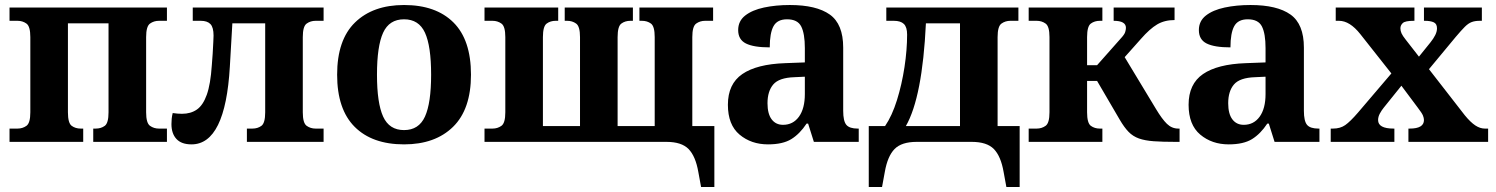

<svg xmlns="http://www.w3.org/2000/svg" viewBox="-20 -566 5967 766"><path d="M18 0V-53H50Q70 -53 85.5 -64Q101 -75 101 -118V-418Q101 -461 85.5 -472Q70 -483 50 -483H18V-536H646V-483H614Q594 -483 578.5 -472Q563 -461 563 -418V-118Q563 -75 578.5 -64Q594 -53 614 -53H646V0H352V-53H362Q383 -53 398 -64Q413 -75 413 -118V-473H251V-118Q251 -75 266 -64Q281 -53 302 -53H312V0Z M744 10Q704 10 684 -11.5Q664 -33 664 -71Q664 -81 665 -92Q666 -103 669 -115Q689 -112 706 -112Q741 -112 765.5 -129Q790 -146 805 -188Q820 -230 825 -305Q827 -326 828.5 -352Q830 -378 831 -398.5Q832 -419 832 -424Q832 -457 819.5 -470Q807 -483 781 -483H749V-536H1271V-483H1239Q1219 -483 1203.5 -472Q1188 -461 1188 -418V-118Q1188 -75 1203.5 -64Q1219 -53 1239 -53H1271V0H965V-53H987Q1008 -53 1023 -64Q1038 -75 1038 -118V-473H907L897 -300Q879 10 744 10Z M1592 10Q1465 10 1395 -60Q1325 -130 1325 -268Q1325 -407 1396.5 -476.5Q1468 -546 1592 -546Q1719 -546 1789 -476.5Q1859 -407 1859 -268Q1859 -130 1787.5 -60Q1716 10 1592 10ZM1592 -47Q1651 -47 1675.5 -101Q1700 -155 1700 -268Q1700 -382 1675.5 -435.5Q1651 -489 1592 -489Q1533 -489 1508.5 -435.5Q1484 -382 1484 -268Q1484 -155 1508.5 -101Q1533 -47 1592 -47Z M2777 180 2766 120Q2755 57 2727 28.5Q2699 0 2639 0H1913V-53H1945Q1965 -53 1980.5 -64Q1996 -75 1996 -118V-418Q1996 -461 1980.5 -472Q1965 -483 1945 -483H1913V-536H2207V-483H2197Q2176 -483 2161 -472Q2146 -461 2146 -418V-63H2294V-418Q2294 -461 2278.5 -472Q2263 -483 2243 -483H2233V-536H2505V-483H2495Q2474 -483 2459 -472Q2444 -461 2444 -418V-63H2592V-418Q2592 -461 2577 -472Q2562 -483 2541 -483H2531V-536H2825V-483H2793Q2773 -483 2757.5 -472Q2742 -461 2742 -418V-63H2830V180Z M3044 10Q2977 10 2930.5 -29Q2884 -68 2884 -148Q2884 -231 2941.5 -270.5Q2999 -310 3112 -314L3191 -317V-374Q3191 -432 3176.5 -460.5Q3162 -489 3120 -489Q3081 -489 3066 -461.5Q3051 -434 3051 -377Q2987 -377 2956 -392.5Q2925 -408 2925 -446Q2925 -482 2953 -504Q2981 -526 3028 -536Q3075 -546 3131 -546Q3237 -546 3290.5 -508Q3344 -470 3344 -376V-124Q3344 -83 3356.5 -68Q3369 -53 3402 -53H3406V0H3227L3204 -73H3198Q3171 -32 3137 -11Q3103 10 3044 10ZM3104 -68Q3144 -68 3167.5 -100.5Q3191 -133 3191 -191V-260L3149 -258Q3088 -256 3065 -229Q3042 -202 3042 -154Q3042 -112 3058.5 -90Q3075 -68 3104 -68Z M3446 180V-63H3511Q3539 -104 3558.5 -166.5Q3578 -229 3588.5 -298Q3599 -367 3599 -428Q3599 -458 3586 -470.5Q3573 -483 3546 -483H3516V-536H4043V-483H4011Q3991 -483 3975.5 -472Q3960 -461 3960 -418V-63H4048V180H3995L3984 120Q3973 57 3945 28.5Q3917 0 3857 0H3637Q3577 0 3549 28.5Q3521 57 3510 120L3499 180ZM3594 -63H3810V-473H3674Q3660 -178 3594 -63Z M4084 0V-53H4116Q4136 -53 4151.5 -64Q4167 -75 4167 -118V-418Q4167 -461 4151.5 -472Q4136 -483 4116 -483H4084V-536H4378V-483H4368Q4347 -483 4332 -472Q4317 -461 4317 -418V-306H4357L4450 -411Q4466 -428 4469 -438Q4472 -448 4472 -455Q4472 -483 4423 -483V-536H4666V-486Q4626 -486 4596.5 -468.5Q4567 -451 4532 -411L4467 -338L4592 -131Q4616 -91 4635.5 -72Q4655 -53 4681 -53H4686V0H4671Q4618 0 4583 -2.5Q4548 -5 4524 -13.5Q4500 -22 4482.5 -40Q4465 -58 4447 -89L4357 -243H4317V-118Q4317 -75 4332 -64Q4347 -53 4368 -53H4378V0Z M4882 10Q4815 10 4768.5 -29Q4722 -68 4722 -148Q4722 -231 4779.5 -270.5Q4837 -310 4950 -314L5029 -317V-374Q5029 -432 5014.5 -460.5Q5000 -489 4958 -489Q4919 -489 4904 -461.5Q4889 -434 4889 -377Q4825 -377 4794 -392.5Q4763 -408 4763 -446Q4763 -482 4791 -504Q4819 -526 4866 -536Q4913 -546 4969 -546Q5075 -546 5128.5 -508Q5182 -470 5182 -376V-124Q5182 -83 5194.5 -68Q5207 -53 5240 -53H5244V0H5065L5042 -73H5036Q5009 -32 4975 -11Q4941 10 4882 10ZM4942 -68Q4982 -68 5005.5 -100.5Q5029 -133 5029 -191V-260L4987 -258Q4926 -256 4903 -229Q4880 -202 4880 -154Q4880 -112 4896.5 -90Q4913 -68 4942 -68Z M5289 0V-53H5298Q5327 -53 5347 -67Q5367 -81 5398 -117L5531 -273L5407 -430Q5365 -483 5322 -483H5309V-536H5623V-483H5620Q5586 -483 5576.5 -474Q5567 -465 5567 -453Q5567 -443 5571.5 -433Q5576 -423 5588 -408L5641 -340L5687 -397Q5699 -412 5706 -426Q5713 -440 5713 -453Q5713 -471 5700 -477Q5687 -483 5664 -483H5661V-536H5892V-483H5883Q5865 -483 5851.5 -478Q5838 -473 5824 -459Q5810 -445 5788 -419L5681 -290L5824 -106Q5847 -78 5866 -65.5Q5885 -53 5904 -53H5917V0H5599V-53H5604Q5661 -53 5661 -87Q5661 -95 5657 -105Q5653 -115 5636 -137L5571 -224L5501 -137Q5492 -126 5485 -113Q5478 -100 5478 -87Q5478 -53 5540 -53H5543V0Z"/></svg>

Font: Noto Serif
Style: Bold
Weight: 700
Designer: Monotype Design Team
Foundry: Monotype Imaging Inc.
Version: Version 2.014